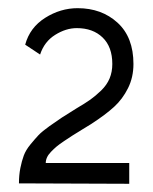

<svg xmlns="http://www.w3.org/2000/svg" viewBox="-20 -761 371 465"><path d="M41 -652.8Q52.2 -694.3 89.4 -717.8Q126.5 -741.2 168 -741.2Q226.1 -741.2 264.6 -706.1Q303.2 -670.9 303.2 -606Q303.2 -573.7 290 -547.4Q276.9 -521 256.3 -502.2Q235.8 -483.4 201.2 -460.9Q193.4 -456.1 177.7 -446.5Q162.1 -437 154.5 -432.1Q147 -427.2 135 -419.2Q123 -411.1 116.7 -405.8Q110.4 -400.4 103.5 -393.3Q96.7 -386.2 93.8 -379.6Q90.8 -373 90.8 -366.2H293V-315.9L25.9 -316.9Q25.9 -336.9 29.3 -354Q32.7 -371.1 37.6 -384.3Q42.5 -397.5 53.5 -410.9Q64.5 -424.3 73.2 -433.6Q82 -442.9 99.9 -455.6Q117.7 -468.3 129.9 -476.3Q142.1 -484.4 166 -499Q186 -510.7 198.5 -519.5Q210.9 -528.3 224.9 -541.7Q238.8 -555.2 245.4 -571Q252 -586.9 252 -606Q252 -647.5 228.5 -670.2Q205.1 -692.9 166 -692.9Q139.6 -692.9 113.5 -676.5Q87.4 -660.2 77.1 -628.9Z"/></svg>

Font: Stilu Light
Style: Regular
Weight: 300
Designer: Genilson Lima Santos
Foundry: Genilson Lima Santos
Version: Version 1.200;PS 001.200;hotconv 1.0.88;makeotf.lib2.5.64775